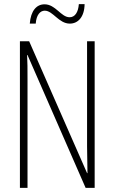

<svg xmlns="http://www.w3.org/2000/svg" viewBox="-20 -1008 557 935"><path d="M125 -893H154C157 -936 176 -956 198 -956C238 -956 266 -893 320 -893C359 -893 391 -924 392 -988H364C361 -948 345 -924 319 -924C277 -924 251 -987 197 -987C158 -987 130 -956 125 -893ZM441 -93V-807H404V-295C404 -265 405 -213 406 -165H404L122 -807H77V-93H114V-619C114 -672 114 -708 112 -740H114L397 -93Z"/></svg>

Font: Noto Sans Kannada UI ExtraCondensed ExtraLight
Style: Regular
Weight: 200
Width: 2
Designer: Jelle Bosma - Monotype Design Team
Foundry: Monotype Imaging Inc.
Version: Version 2.005